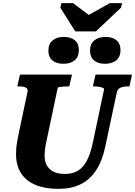

<svg xmlns="http://www.w3.org/2000/svg" viewBox="-20 -1185 860 1222"><path d="M459 -985H590L750 -1136L757 -1165H679L500 -1065L581 -1063L445 -1165H371L364 -1136ZM282 -316Q275 -287 271 -265Q267 -243 265.5 -226.5Q264 -210 264 -195Q264 -166 272.5 -144.5Q281 -123 297.5 -108Q314 -93 338 -85.5Q362 -78 394 -78Q441 -78 475 -98Q509 -118 532 -161Q555 -204 570 -273L642 -615Q644 -622 634.5 -626Q625 -630 610.5 -632.5Q596 -635 582 -635H571L588 -710H820L804 -635H793Q766 -635 747 -627Q728 -619 723 -595L651 -256Q631 -160 590.5 -99.5Q550 -39 490.5 -11Q431 17 353 17Q291 17 240.5 3.5Q190 -10 154.5 -38Q119 -66 100.5 -107Q82 -148 82 -203Q82 -221 83.5 -240.5Q85 -260 89.5 -284.5Q94 -309 100 -340L155 -600Q158 -614 151.5 -621.5Q145 -629 132 -632Q119 -635 101 -635H90L107 -710H438L421 -635H411Q398 -635 383 -634Q368 -633 358 -631Q348 -629 347 -625ZM383 -779Q339 -779 313.5 -800.5Q288 -822 288 -863Q288 -905 314.5 -927.5Q341 -950 387 -950Q431 -950 456.5 -928.5Q482 -907 482 -866Q482 -824 455.5 -801.5Q429 -779 383 -779ZM648 -779Q604 -779 578.5 -800.5Q553 -822 553 -863Q553 -905 579.5 -927.5Q606 -950 652 -950Q696 -950 721.5 -928.5Q747 -907 747 -866Q747 -824 720.5 -801.5Q694 -779 648 -779Z"/></svg>

Font: Roboto Serif 20pt
Style: Bold Italic
Weight: 700
Italic angle: -10°
Version: Version 1.007